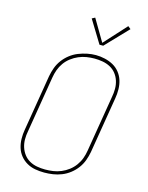

<svg xmlns="http://www.w3.org/2000/svg" viewBox="-140 -1048 880 1141"><g transform="rotate(15 300.0 -477.0)"><path d="M246 8Q217 8 189.5 3Q162 -2 138.5 -15.5Q115 -29 98 -50Q81 -71 73 -97Q65 -123 64.5 -151.5Q64 -180 69 -208L126 -553Q131 -580 140.5 -606Q150 -632 167 -655Q184 -678 207 -696Q230 -714 256.5 -724.5Q283 -735 310 -740.5Q337 -746 363 -746Q391 -746 419 -739.5Q447 -733 470.5 -720Q494 -707 511 -685.5Q528 -664 536 -638.5Q544 -613 544.5 -584Q545 -555 540 -527L483 -182Q478 -155 468.5 -129Q459 -103 442 -80Q425 -57 402 -39Q379 -21 352.5 -10.5Q326 0 299 4Q272 8 246 8ZM246 -11Q271 -11 295.5 -14.5Q320 -18 344 -28Q368 -38 389 -54Q410 -70 425.5 -91.5Q441 -113 449.5 -136.5Q458 -160 462 -185L519 -530Q524 -555 524 -581Q524 -607 516.5 -630.5Q509 -654 494 -673Q479 -692 457.5 -703.5Q436 -715 411 -719.5Q386 -724 361 -724Q336 -724 311.5 -720Q287 -716 263.5 -706Q240 -696 219 -680Q198 -664 183 -643Q168 -622 159.5 -598.5Q151 -575 147 -550L90 -205Q85 -180 85 -154.5Q85 -129 92.5 -105.5Q100 -82 114.5 -63Q129 -44 150 -32Q171 -20 196 -15.5Q221 -11 246 -11ZM367 -811 282 -950 301 -960 380 -826 504 -962 521 -948 390 -811Z"/></g></svg>

Font: Iosevka Curly ThExObl
Style: Regular
Weight: 100
Width: 7
Italic angle: -9°
Monospace: yes
Designer: Belleve Invis
Foundry: Belleve Invis
Version: Version 11.1.0; ttfautohint (v1.8.3)